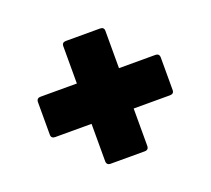

<svg xmlns="http://www.w3.org/2000/svg" viewBox="-90 -682 781 711"><g transform="rotate(-20 300.0 -326.0)"><path d="M233 -84Q217 -84 217 -100V-247H74Q58 -247 58 -262V-390Q58 -406 74 -406H217V-553Q217 -568 233 -568H367Q383 -568 383 -553V-406H526Q542 -406 542 -390V-262Q542 -247 526 -247H383V-100Q383 -84 367 -84Z"/></g></svg>

Font: LINE Seed Sans App ExtraBold
Style: Regular
Weight: 800
Designer: LINE VX Design & Dalton Maag Ltd & Sandoll Inc
Foundry: Dalton Maag Ltd
Version: Version 1.003